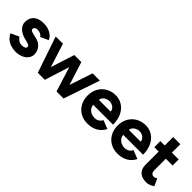

<svg xmlns="http://www.w3.org/2000/svg" viewBox="145 -1575 2505 2505"><g transform="rotate(45 1397.5 -322.0)"><path d="M244 12Q196 12 154 -2.5Q112 -17 80 -44.5Q48 -72 30 -112L143 -164Q158 -140 184 -122.5Q210 -105 244 -105Q277 -105 295 -114.5Q313 -124 313 -142Q313 -160 298.5 -168.5Q284 -177 259 -183L213 -195Q141 -214 99.5 -255.5Q58 -297 58 -351Q58 -428 107.5 -470Q157 -512 248 -512Q295 -512 335.5 -498Q376 -484 405 -459Q434 -434 445 -401L336 -351Q329 -371 302 -383.5Q275 -396 248 -396Q221 -396 206.5 -384.5Q192 -373 192 -353Q192 -340 206 -331.5Q220 -323 246 -317L311 -301Q360 -289 389.5 -262.5Q419 -236 432.5 -203.5Q446 -171 446 -140Q446 -95 419.5 -60.5Q393 -26 347.5 -7Q302 12 244 12Z M991 0 1157 -500H1291L1121 0ZM659 0 819 -500H934L776 0ZM646 0 476 -500H610L769 0ZM991 0 835 -500H949L1108 0Z M1568 12Q1494 12 1437 -21.5Q1380 -55 1347.5 -114Q1315 -173 1315 -250Q1315 -327 1348.5 -386Q1382 -445 1440.5 -478.5Q1499 -512 1575 -512Q1641 -512 1696.5 -477.5Q1752 -443 1785.5 -376.5Q1819 -310 1819 -215H1440L1452 -227Q1452 -190 1470.5 -162.5Q1489 -135 1518.5 -120.5Q1548 -106 1582 -106Q1623 -106 1649 -123.5Q1675 -141 1689 -169L1807 -123Q1786 -81 1752.5 -50.5Q1719 -20 1673 -4Q1627 12 1568 12ZM1459 -301 1447 -313H1688L1677 -301Q1677 -337 1660 -358.5Q1643 -380 1618.5 -390Q1594 -400 1571 -400Q1548 -400 1522 -390Q1496 -380 1477.5 -358.5Q1459 -337 1459 -301Z M2122 12Q2048 12 1991 -21.5Q1934 -55 1901.5 -114Q1869 -173 1869 -250Q1869 -327 1902.5 -386Q1936 -445 1994.5 -478.5Q2053 -512 2129 -512Q2195 -512 2250.5 -477.5Q2306 -443 2339.5 -376.5Q2373 -310 2373 -215H1994L2006 -227Q2006 -190 2024.5 -162.5Q2043 -135 2072.5 -120.5Q2102 -106 2136 -106Q2177 -106 2203 -123.5Q2229 -141 2243 -169L2361 -123Q2340 -81 2306.5 -50.5Q2273 -20 2227 -4Q2181 12 2122 12ZM2013 -301 2001 -313H2242L2231 -301Q2231 -337 2214 -358.5Q2197 -380 2172.5 -390Q2148 -400 2125 -400Q2102 -400 2076 -390Q2050 -380 2031.5 -358.5Q2013 -337 2013 -301Z M2656 12Q2573 12 2530.5 -29Q2488 -70 2488 -146V-656H2620V-175Q2620 -143 2634 -126.5Q2648 -110 2675 -110Q2685 -110 2697 -114.5Q2709 -119 2722 -128L2768 -29Q2744 -11 2714.5 0.5Q2685 12 2656 12ZM2407 -388V-500H2745V-388Z"/></g></svg>

Font: Figtree
Style: Bold
Weight: 700
Designer: Erik Kennedy
Foundry: Erik Kennedy
Version: Version 2.001;gftools[0.9.30]